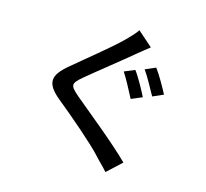

<svg xmlns="http://www.w3.org/2000/svg" viewBox="-121 -949 1242 1155"><g transform="rotate(15 500.0 -371.5)"><path d="M701 -728 608 -810C595 -789 567 -760 543 -736C476 -669 332 -555 257 -491C164 -414 154 -363 249 -284C342 -209 501 -73 554 -14C578 13 607 39 631 67L721 -16C625 -112 436 -263 354 -332C295 -383 294 -395 351 -444C421 -503 559 -611 625 -667C644 -682 676 -709 701 -728ZM764 -619 699 -591C726 -554 761 -488 785 -445L851 -474C832 -511 790 -585 764 -619ZM646 -573 581 -546C607 -507 642 -438 664 -397L732 -426C714 -462 673 -538 646 -573Z"/></g></svg>

Font: Spoqa Han Sans Neo Medium
Style: Regular
Weight: 500
Designer: [Spoqa Han Sans Neo] Dong-huui Kim ___ Younghwa Kang ___ Yujin Lee ___ [Noto Sans] Ryoko NISHIZUKA ____ (kana & ideograp
Foundry: Spoqa (http://www.spoqa-han-sans.com)
Version: Version 1.100;hotconv 1.0.109;makeotfexe 2.5.65596